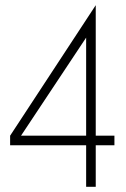

<svg xmlns="http://www.w3.org/2000/svg" viewBox="-20 -720 487 740"><path d="M349 0H312V-160H19V-197L349 -700V-197H421V-160H349ZM312 -575 61 -197H312Z"/></svg>

Font: Bubbler One
Style: Regular
Weight: 400
Designer: Brenda Gallo (gbrenda1987@gmail.com)
Foundry: Brenda Gallo
Version: Version 1.003